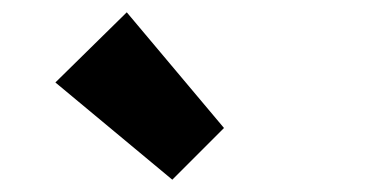

<svg xmlns="http://www.w3.org/2000/svg" viewBox="-20 -864 600 312"><path d="M260 -572 70 -730 186 -844 344 -656Z"/></svg>

Font: Assistant ExtraBold
Style: Regular
Weight: 800
Designer: Hebrew By Ben Nathan, Latin by Paul Hunt
Version: Version 3.000